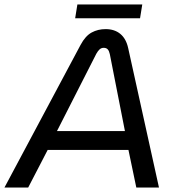

<svg xmlns="http://www.w3.org/2000/svg" viewBox="-58 -844 777 864"><path d="M-38 0 304.6 -642Q326.2 -682.4 354.4 -697.7Q382.6 -713 417.2 -713Q457.4 -713 483.5 -691.4Q509.6 -669.8 518.8 -627.6L657.4 0H555.4L520 -169.4H156.6L68.8 0ZM198.4 -254.2H504.2L436.2 -600.4Q433.2 -614.6 426.9 -621.7Q420.6 -628.8 408.6 -628.8Q398 -628.8 390.3 -621.9Q382.6 -615 375.6 -602.4ZM280.2 -761.8 290.2 -823.8H582.2L572.2 -761.8Z"/></svg>

Font: MuseoModerno Thin
Style: Italic
Weight: 100
Italic angle: -9°
Designer: Pablo Cosgaya, Héctor Gatti, Marcela Romero, and the Authors of The MuseoModerno Project.
Foundry: Omnibus-Type Team
Version: Version 1.003